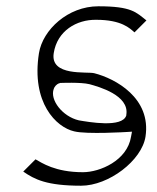

<svg xmlns="http://www.w3.org/2000/svg" viewBox="-20 -595 501 611"><path d="M104 -426C79 -268 159 -190 216 -177C256 -167 384 -175 384 -175L400 -176L397 -160C385 -84 298 -47 244 -47C155 -47 113 -77 93 -88L54 -49C90 -24 129 -4 238 -4C326 -4 431 -84 443 -160C462 -283 347 -345 280 -362C257 -368 139 -351 151 -426C162 -497 224 -533 286 -532C367 -532 393 -505 408 -492L446 -530C413 -556 399 -575 293 -575C196 -575 116 -500 104 -426ZM151 -312C153 -319 160 -327 168 -330H170L171 -331C172 -331 237 -334 265 -327C294 -319 392 -292 382 -230V-228C370 -187 261 -207 231 -212C179 -224 138 -277 151 -312Z"/></svg>

Font: Charger Sport
Style: HLNrwObl
Weight: 100
Designer: Jasper
Foundry: Cannot Into Space Fonts
Version: Version 1.1